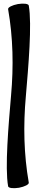

<svg xmlns="http://www.w3.org/2000/svg" viewBox="-20 -840 223 1041"><path d="M24 -790C51 -636 54 -479 40 -323C26 -159 6 68 24 170C26 180 52 183 83 178C114 172 138 160 136 150C109 -4 106 -161 120 -316C134 -481 154 -708 136 -810C134 -820 108 -823 77 -818C46 -812 22 -800 24 -790Z"/></svg>

Font: Nupuram SemiBold
Style: Regular
Weight: 600
Designer: Santhosh Thottingal (santhosh.thottingal@gmail.com)
Foundry: SMC
Version: Version 1.000